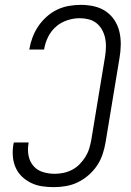

<svg xmlns="http://www.w3.org/2000/svg" viewBox="-20 -763 540 791"><path d="M202 8Q177 8 153.5 4.5Q130 1 109 -9Q88 -19 71 -35Q54 -51 44.5 -72.5Q35 -94 33 -118Q31 -142 35 -167L37 -176H98L97 -169Q93 -144 98 -120Q103 -96 118.5 -78.5Q134 -61 157.5 -54Q181 -47 206 -47Q224 -47 242.5 -51Q261 -55 278 -64Q295 -73 308.5 -87Q322 -101 332 -117Q342 -133 347.5 -151Q353 -169 356 -186L413 -531Q416 -551 416.5 -570Q417 -589 413 -607Q409 -625 400 -641Q391 -657 377 -668Q363 -679 345 -683.5Q327 -688 308 -688Q283 -688 257 -679.5Q231 -671 210.5 -653Q190 -635 178 -610.5Q166 -586 162 -561L161 -559H100L101 -561Q105 -585 114 -609Q123 -633 137.5 -654.5Q152 -676 172 -694Q192 -712 215 -723Q238 -734 263 -738.5Q288 -743 313 -743Q341 -743 367.5 -737Q394 -731 415.5 -716.5Q437 -702 451.5 -680Q466 -658 472 -632Q478 -606 477.5 -578Q477 -550 472 -522L415 -177Q411 -153 403 -128.5Q395 -104 380.5 -82Q366 -60 345.5 -42Q325 -24 301.5 -12.5Q278 -1 252.5 3.5Q227 8 202 8Z"/></svg>

Font: Iosevka Term Curly Lt Obl
Style: Regular
Weight: 300
Italic angle: -9°
Designer: Belleve Invis
Foundry: Belleve Invis
Version: Version 32.3.0